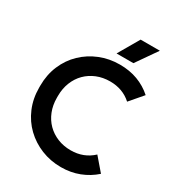

<svg xmlns="http://www.w3.org/2000/svg" viewBox="-215 -1040 1084 1184"><g transform="rotate(30 326.5 -448.5)"><path d="M402 15Q327 15 261.5 -11.5Q196 -38 146.5 -85.5Q97 -133 69 -199Q41 -265 41 -343V-357Q41 -435 69 -501Q97 -567 146.5 -614.5Q196 -662 261.5 -688.5Q327 -715 402 -715Q472 -715 529.5 -693.5Q587 -672 633 -631L554 -539Q492 -595 402 -595Q351 -595 308 -577.5Q265 -560 233.5 -528.5Q202 -497 184.5 -453Q167 -409 167 -357V-343Q167 -291 184.5 -247Q202 -203 233.5 -171.5Q265 -140 308 -122.5Q351 -105 402 -105Q494 -105 558 -165L637 -73Q590 -31 530.5 -8Q471 15 402 15ZM349 -764 435 -912H572L469 -764Z"/></g></svg>

Font: SUSE SemiBold
Style: Regular
Weight: 600
Designer: Rene Bieder
Foundry: SUSE
Version: Version 1.000